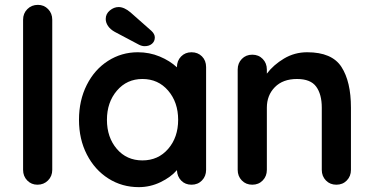

<svg xmlns="http://www.w3.org/2000/svg" viewBox="-20 -760 1529 790"><path d="M134 0Q109 0 92 -17.5Q75 -35 75 -61V-679Q75 -705 92.5 -722.5Q110 -740 136 -740Q161 -740 178 -722.5Q195 -705 195 -679V-61Q195 -35 177.5 -17.5Q160 0 134 0Z M828 -484V-61Q828 -35 811 -17.5Q794 0 768 0Q742 0 725.5 -17Q709 -34 708 -60Q683 -31 640.5 -10.5Q598 10 551 10Q482 10 426 -25.5Q370 -61 337.5 -124Q305 -187 305 -267Q305 -347 337 -410.5Q369 -474 424.5 -509.5Q480 -545 547 -545Q595 -545 637 -527.5Q679 -510 708 -483V-484Q708 -510 725 -527.5Q742 -545 768 -545Q794 -545 811 -528Q828 -511 828 -484ZM713 -267Q713 -339 672 -387Q631 -435 566 -435Q502 -435 461 -387Q420 -339 420 -267Q420 -195 460.5 -147.5Q501 -100 566 -100Q631 -100 672 -147.5Q713 -195 713 -267ZM552 -576 452 -629Q434 -639 424.5 -653Q415 -667 415 -682Q415 -703 432 -717Q449 -731 468 -731Q491 -731 517 -709L603 -633Q617 -620 617 -606Q617 -590 605.5 -580Q594 -570 575 -570Q564 -570 552 -576Z M1424 -317V-61Q1424 -35 1407 -17.5Q1390 0 1364 0Q1338 0 1321 -17.5Q1304 -35 1304 -61V-317Q1304 -372 1281 -403.5Q1258 -435 1202 -435Q1144 -435 1111 -401.5Q1078 -368 1078 -317V-61Q1078 -35 1061 -17.5Q1044 0 1018 0Q992 0 975 -17.5Q958 -35 958 -61V-474Q958 -500 975 -517.5Q992 -535 1018 -535Q1044 -535 1061 -517.5Q1078 -500 1078 -474V-457Q1105 -493 1148.5 -519Q1192 -545 1244 -545Q1346 -545 1385 -484.5Q1424 -424 1424 -317Z"/></svg>

Font: Quicksand
Style: Bold
Weight: 700
Version: Version 3.000